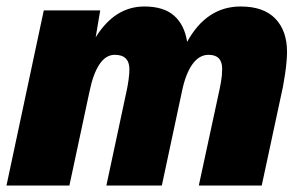

<svg xmlns="http://www.w3.org/2000/svg" viewBox="-21 -572 941 592"><path d="M-1 0 114 -540H288L274 -457Q333 -552 424 -552Q484 -552 516 -523.5Q548 -495 556 -443Q616 -552 721 -552Q792 -552 828 -514.5Q864 -477 864 -412Q864 -385 858 -344Q852 -303 844 -270L786 0H592L652 -278Q657 -300 660.5 -320Q664 -340 664 -360Q664 -403 622 -403Q593 -403 572 -373.5Q551 -344 540 -290L478 0H307L369 -290Q373 -308 375.5 -326.5Q378 -345 378 -358Q378 -403 333 -403Q305 -403 285.5 -373.5Q266 -344 255 -290L193 0Z"/></svg>

Font: Geist Black
Style: Italic
Weight: 900
Italic angle: -12°
Designer: Basement.studio, Andrés Briganti, Mateo Zaragoza
Foundry: Basement.studio, Vercel, Andrés Briganti, Guido Ferreyra, Mateo Zaragoza
Version: Version 1.500; ttfautohint (v1.8.4.7-5d5b)